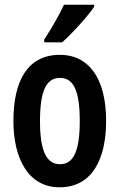

<svg xmlns="http://www.w3.org/2000/svg" viewBox="-20 -852 509 816"><path d="M380 -823V-832H252C231 -787 203 -738 168 -684V-672H244C289 -712 354 -784 380 -823ZM431 -338C431 -521 356 -619 235 -619C97 -619 37 -508 37 -338C37 -179 100 -56 233 -56C375 -56 431 -181 431 -338ZM150 -337C150 -463 175 -521 235 -521C294 -521 319 -463 319 -338C319 -213 294 -154 235 -154C176 -154 150 -214 150 -337Z"/></svg>

Font: Noto Sans Malayalam UI ExtraCondensed SemiBold
Style: Regular
Weight: 600
Width: 2
Designer: Jelle Bosma - Monotype Design Team
Foundry: Monotype Imaging Inc.
Version: Version 2.104